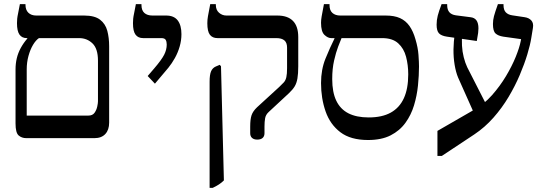

<svg xmlns="http://www.w3.org/2000/svg" viewBox="-20 -667 2632 927"><path d="M107 0Q85 0 70 -13Q55 -26 55 -71V-332Q55 -360 61 -385.5Q67 -411 80 -435Q93 -459 112 -481V-504H168V-483Q153 -473 139.5 -450.5Q126 -428 117.5 -397Q109 -366 109 -332V-109H407Q427 -109 436.5 -122.5Q446 -136 449.5 -152.5Q453 -169 453 -178V-374Q453 -432 426.5 -457.5Q400 -483 362 -483H109Q86 -483 74 -500Q62 -517 62 -555Q62 -566 63 -576.5Q64 -587 67.5 -603Q71 -619 76 -647H103V-644Q103 -619 117 -605.5Q131 -592 155 -592H386Q437 -592 463 -572Q489 -552 498 -518.5Q507 -485 507 -443V-75Q507 -40 488.5 -20Q470 0 436 0Z M728 -263 693 -300 724 -336Q760 -378 772.5 -402.5Q785 -427 785 -452Q785 -466 780 -474.5Q775 -483 759 -483H671Q647 -483 634.5 -499.5Q622 -516 622 -555Q622 -566 623 -576.5Q624 -587 627.5 -603Q631 -619 636 -647H663V-643Q663 -617 677 -604.5Q691 -592 716 -592H782Q820 -592 838 -568.5Q856 -545 856 -502Q856 -472 847.5 -442.5Q839 -413 824.5 -387Q810 -361 793 -340Z M1222 7Q1206 7 1197 -1Q1188 -9 1188 -24V-56Q1188 -91 1194.5 -110.5Q1201 -130 1221 -149L1328 -247Q1342 -260 1350.5 -269.5Q1359 -279 1362.5 -294.5Q1366 -310 1366 -338V-437Q1366 -461 1353 -472Q1340 -483 1314 -483H1030Q1006 -483 993.5 -499Q981 -515 981 -555Q981 -572 984 -588.5Q987 -605 995 -647H1022V-644Q1022 -619 1037.5 -605.5Q1053 -592 1073 -592H1319Q1369 -592 1394.5 -566Q1420 -540 1420 -488V-347Q1420 -311 1416 -288Q1412 -265 1402.5 -249.5Q1393 -234 1375 -217L1277 -126Q1263 -113 1260 -96Q1257 -79 1257 -56V-24Q1257 -9 1248 -1Q1239 7 1222 7ZM992 240V-273Q992 -306 999 -322.5Q1006 -339 1022 -346L1041 -354L1047 -347L1061 204Q1050 215 1037 223.5Q1024 232 1007 240Z M1757 9Q1673 9 1623.5 -28.5Q1574 -66 1552 -129Q1530 -192 1530 -266Q1530 -331 1551.5 -384Q1573 -437 1595 -481V-499H1629V-483Q1623 -469 1612.5 -441.5Q1602 -414 1593 -374.5Q1584 -335 1584 -285Q1584 -222 1603.5 -181Q1623 -140 1662 -120Q1701 -100 1760 -100Q1825 -100 1867 -123.5Q1909 -147 1930 -193Q1951 -239 1951 -308Q1951 -353 1940.5 -393Q1930 -433 1902.5 -458Q1875 -483 1825 -483H1579Q1563 -483 1546.5 -498.5Q1530 -514 1530 -557Q1530 -571 1533 -588Q1536 -605 1544 -647H1571V-642Q1571 -617 1585 -604.5Q1599 -592 1623 -592H1842Q1884 -592 1911.5 -579.5Q1939 -567 1957 -541.5Q1975 -516 1986 -477Q1998 -437 2000.5 -401.5Q2003 -366 2003 -346Q2003 -303 1998 -254Q1993 -205 1979 -158.5Q1965 -112 1937.5 -74Q1910 -36 1866 -13.5Q1822 9 1757 9Z M2092 86V-35L2269 -137Q2317 -164 2355.5 -207.5Q2394 -251 2423 -299.5Q2452 -348 2470 -392.5Q2488 -437 2494 -468L2496 -478L2410 -490Q2385 -494 2372.5 -505.5Q2360 -517 2360 -551Q2360 -570 2365 -589Q2370 -608 2384 -647H2411V-643Q2411 -619 2422 -607.5Q2433 -596 2453 -593L2513 -584Q2534 -581 2545.5 -568Q2557 -555 2553 -532L2545 -483Q2540 -451 2526 -404.5Q2512 -358 2489.5 -305Q2467 -252 2435.5 -199Q2404 -146 2362.5 -99Q2321 -52 2270 -18L2113 86ZM2271 -115 2192 -292Q2181 -318 2175 -354Q2169 -390 2169.5 -429Q2170 -468 2176 -502L2212 -501Q2209 -476 2210.5 -447Q2212 -418 2219 -390.5Q2226 -363 2236 -342L2336 -146ZM2282 -469 2138 -490Q2111 -494 2099.5 -506Q2088 -518 2088 -548Q2088 -570 2093.5 -591.5Q2099 -613 2112 -647H2139V-643Q2139 -620 2149.5 -608Q2160 -596 2181 -593L2251 -584Q2271 -582 2280.5 -568.5Q2290 -555 2290 -530Q2290 -520 2288.5 -508Q2287 -496 2282 -469Z"/></svg>

Font: Noto Serif Hebrew
Style: Regular
Weight: 400
Designer: Monotype Design Team
Foundry: Monotype Imaging Inc.
Version: Version 2.003